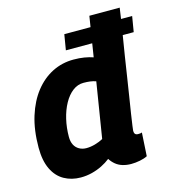

<svg xmlns="http://www.w3.org/2000/svg" viewBox="-111 -833 848 935"><g transform="rotate(-15 313.0 -365.0)"><path d="M271 -607 284 -685H626L613 -607ZM436 10Q413 10 393 4Q373 -2 358 -14.5Q343 -27 333 -43Q314 -28 290 -16Q266 -4 238.5 3Q211 10 182 10Q135 10 98 -11Q61 -32 40.5 -75Q20 -118 20 -183Q20 -272 41.5 -340.5Q63 -409 100.5 -456.5Q138 -504 187.5 -529Q237 -554 295 -554Q324 -554 348.5 -550Q373 -546 393 -539L425 -740H578Q575 -718 569.5 -681.5Q564 -645 556.5 -600Q549 -555 541 -504.5Q533 -454 525.5 -404Q518 -354 510.5 -308Q503 -262 497.5 -226Q492 -190 489 -168Q486 -146 486 -143Q486 -133 490.5 -127.5Q495 -122 506 -122Q511 -122 516 -122.5Q521 -123 525 -125L518 -7Q503 1 480 5.5Q457 10 436 10ZM245 -121Q266 -121 289 -127.5Q312 -134 330 -144L375 -423Q361 -428 346 -430Q331 -432 312 -432Q283 -432 258 -413Q233 -394 214.5 -360.5Q196 -327 186 -284.5Q176 -242 176 -196Q176 -172 184.5 -155.5Q193 -139 209 -130Q225 -121 245 -121Z"/></g></svg>

Font: Georama ExtraCondensed Thin
Style: Bold Italic
Weight: 700
Italic angle: -9°
Version: Version 1.001